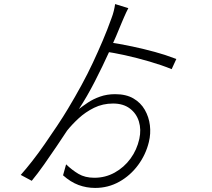

<svg xmlns="http://www.w3.org/2000/svg" viewBox="-20 -861 1040 944"><path d="M546 -398Q600 -398 636 -377Q672 -356 692 -321Q712 -286 717 -245Q722 -204 712 -163Q697 -101 659 -49.5Q621 2 566.5 32.5Q512 63 448 63Q405 63 366 48.5Q327 34 290 1L305 -53Q334 -25 366 -6Q398 13 444 13Q498 13 544 -12.5Q590 -38 621.5 -81Q653 -124 665 -178Q675 -224 663 -263.5Q651 -303 618.5 -327.5Q586 -352 536 -352Q485 -352 442.5 -331Q400 -310 367 -279.5Q334 -249 310 -219Q289 -187 259 -142.5Q229 -98 197 -52.5Q165 -7 136 28L82 -1Q107 -29 138 -68.5Q169 -108 200.5 -153.5Q232 -199 262 -244Q292 -289 314 -326Q350 -386 380.5 -442Q411 -498 436.5 -552.5Q462 -607 485 -661Q508 -715 528 -771Q535 -789 539.5 -807.5Q544 -826 546 -841L611 -821Q606 -812 600.5 -800Q595 -788 589.5 -775.5Q584 -763 579 -751Q553 -686 518.5 -610Q484 -534 446 -460Q408 -386 368 -325Q386 -339 412 -356.5Q438 -374 472 -386Q506 -398 546 -398ZM483 -609 499 -656Q572 -645 630.5 -632.5Q689 -620 742 -605.5Q795 -591 847 -571L824 -521Q775 -541 715 -558.5Q655 -576 594.5 -589.5Q534 -603 483 -609Z"/></svg>

Font: Noto Sans SC Thin Light
Style: Regular
Weight: 300
Version: Version 2.004-H2;hotconv 1.0.118;makeotfexe 2.5.65603